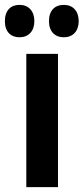

<svg xmlns="http://www.w3.org/2000/svg" viewBox="-51 -768 343 788"><path d="M-31 -681C-31 -638 -7 -615 29 -615C66 -615 90 -640 90 -681C90 -723 66 -748 29 -748C-7 -748 -31 -725 -31 -681ZM150 -681C150 -639 174 -615 211 -615C248 -615 272 -640 272 -681C272 -723 248 -748 211 -748C174 -748 150 -725 150 -681ZM187 0V-547H57V0Z"/></svg>

Font: Noto Sans Arabic UI XCn
Style: Bold
Weight: 700
Width: 2
Designer: Monotype Design Team, Nadine Chahine and Nizar Qandah
Foundry: Monotype Imaging Inc.
Version: Version 2.010